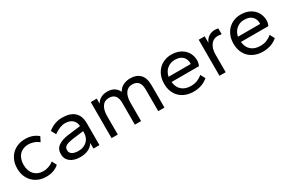

<svg xmlns="http://www.w3.org/2000/svg" viewBox="77 -1320 3228 2169"><g transform="rotate(-30 1690.5 -235.0)"><path d="M295 10Q241 10 196.5 -7.5Q152 -25 120 -57Q88 -89 70 -134Q52 -179 52 -235Q52 -291 70 -336Q88 -381 120 -413Q152 -445 196.5 -462.5Q241 -480 295 -480Q346 -480 387.5 -465Q429 -450 461 -422L430 -361Q398 -386 363 -397.5Q328 -409 295 -409Q259 -409 229.5 -397Q200 -385 179 -362.5Q158 -340 146.5 -307.5Q135 -275 135 -235Q135 -194 146.5 -162Q158 -130 179 -107.5Q200 -85 229.5 -73Q259 -61 295 -61Q328 -61 363 -72.5Q398 -84 430 -109L461 -48Q429 -20 387.5 -5Q346 10 295 10Z M737 10Q656 10 608 -27Q560 -64 560 -130Q560 -196 608.5 -230Q657 -264 737 -275L907 -296Q901 -354 865.5 -381.5Q830 -409 775 -409Q707 -409 627 -351L594 -413Q631 -444 677.5 -462Q724 -480 775 -480Q881 -480 935 -431Q989 -382 989 -286V0H911V-73Q885 -31 840 -10.5Q795 10 737 10ZM752 -61Q790 -61 819.5 -73Q849 -85 868.5 -105.5Q888 -126 898 -152Q908 -178 908 -206V-229L758 -210Q702 -202 672.5 -186Q643 -170 643 -132Q643 -98 672 -79.5Q701 -61 752 -61Z M1756 0V-280Q1756 -348 1729 -378.5Q1702 -409 1651 -409Q1593 -409 1562.5 -363.5Q1532 -318 1532 -240V0H1451V-280Q1451 -348 1424 -378.5Q1397 -409 1347 -409Q1288 -409 1258 -363.5Q1228 -318 1228 -240V0H1147V-470H1225V-404Q1245 -440 1280.5 -460Q1316 -480 1367 -480Q1419 -480 1455 -457.5Q1491 -435 1508 -395Q1530 -437 1571.5 -458.5Q1613 -480 1667 -480Q1745 -480 1791 -434Q1837 -388 1837 -289V0Z M2214 10Q2161 10 2116 -6.5Q2071 -23 2038 -54Q2005 -85 1986.5 -130.5Q1968 -176 1968 -235Q1968 -291 1986 -336.5Q2004 -382 2035.5 -414Q2067 -446 2109.5 -463Q2152 -480 2201 -480Q2253 -480 2294 -464.5Q2335 -449 2364 -421.5Q2393 -394 2408.5 -357Q2424 -320 2424 -277Q2424 -261 2419.5 -241.5Q2415 -222 2408 -210H2051Q2058 -138 2103 -99.5Q2148 -61 2221 -61Q2268 -61 2303.5 -75.5Q2339 -90 2372 -117L2404 -56Q2327 10 2214 10ZM2204 -409Q2149 -409 2106.5 -374.5Q2064 -340 2051 -278H2340Q2341 -281 2341 -288Q2341 -342 2307 -375.5Q2273 -409 2204 -409Z M2555 0V-470H2633V-384Q2651 -429 2686.5 -452.5Q2722 -476 2767 -476Q2781 -476 2792.5 -474.5Q2804 -473 2811 -470V-394Q2785 -400 2759 -400Q2706 -400 2671 -354.5Q2636 -309 2636 -227V0Z M3119 10Q3066 10 3021 -6.5Q2976 -23 2943 -54Q2910 -85 2891.5 -130.5Q2873 -176 2873 -235Q2873 -291 2891 -336.5Q2909 -382 2940.5 -414Q2972 -446 3014.5 -463Q3057 -480 3106 -480Q3158 -480 3199 -464.5Q3240 -449 3269 -421.5Q3298 -394 3313.5 -357Q3329 -320 3329 -277Q3329 -261 3324.5 -241.5Q3320 -222 3313 -210H2956Q2963 -138 3008 -99.5Q3053 -61 3126 -61Q3173 -61 3208.5 -75.5Q3244 -90 3277 -117L3309 -56Q3232 10 3119 10ZM3109 -409Q3054 -409 3011.5 -374.5Q2969 -340 2956 -278H3245Q3246 -281 3246 -288Q3246 -342 3212 -375.5Q3178 -409 3109 -409Z"/></g></svg>

Font: Celebes
Style: Regular
Weight: 400
Designer: Anugrah Pasau
Foundry: Lafontype
Version: Version 1.000; ttfautohint (v1.8.4)